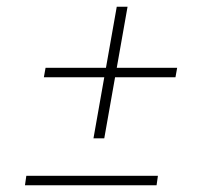

<svg xmlns="http://www.w3.org/2000/svg" viewBox="-20 -549 622 569"><path d="M257 -139 289 -320H110L115 -348H294L326 -529H358L326 -348H505L500 -320H321L289 -139ZM54 0 58 -28H448L444 0Z"/></svg>

Font: Gantari Thin
Style: Italic
Weight: 100
Italic angle: -10°
Designer: Anugrah Pasau
Foundry: Lafontype
Version: Version 1.000; ttfautohint (v1.8.4.7-5d5b)